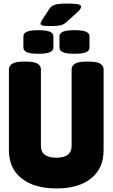

<svg xmlns="http://www.w3.org/2000/svg" viewBox="-20 -1047 630 1075"><path d="M296 8Q171 8 100.5 -48.5Q30 -105 30 -205V-659Q30 -679 49 -690.5Q68 -702 110 -702H129Q171 -702 190 -690.5Q209 -679 209 -659V-230Q209 -164 296 -164Q381 -164 381 -230V-659Q381 -679 400 -690.5Q419 -702 461 -702H480Q522 -702 541 -690.5Q560 -679 560 -659V-205Q560 -105 490.5 -48.5Q421 8 296 8ZM397 -746Q352 -746 332.5 -754.5Q313 -763 313 -780V-844Q313 -861 332.5 -869.5Q352 -878 397 -878Q442 -878 461.5 -869.5Q481 -861 481 -844V-780Q481 -763 461.5 -754.5Q442 -746 397 -746ZM195 -746Q151 -746 131 -754.5Q111 -763 111 -780V-844Q111 -861 131 -869.5Q151 -878 195 -878Q239 -878 259 -869.5Q279 -861 279 -844V-780Q279 -763 259 -754.5Q239 -746 195 -746ZM259 -901Q225 -901 216 -905Q207 -909 207 -915Q207 -921 220 -942L256 -997Q267 -1014 287 -1020.5Q307 -1027 353 -1027Q398 -1027 416 -1023.5Q434 -1020 434 -1009Q434 -1003 428.5 -995Q423 -987 407 -973L349 -921Q336 -909 317 -905Q298 -901 259 -901Z"/></svg>

Font: Asap Condensed Black
Style: Regular
Weight: 900
Width: 3
Designer: Pablo Cosgaya
Foundry: Omnibus-Type
Version: Version 3.001; ttfautohint (v1.8.4.7-5d5b)